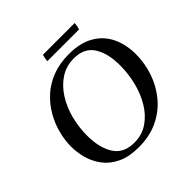

<svg xmlns="http://www.w3.org/2000/svg" viewBox="-209 -1007 1206 1206"><g transform="rotate(-45 394.0 -404.5)"><path d="M757 -412Q757 -334 731.5 -258Q706 -182 655.5 -120.5Q605 -59 530 -22.5Q455 14 357 14Q272 14 214.5 -13Q157 -40 122.5 -85Q88 -130 73 -183.5Q58 -237 58 -290Q58 -345 73 -404Q88 -463 119 -517.5Q150 -572 197.5 -616Q245 -660 310.5 -685.5Q376 -711 459 -711Q560 -711 626 -672.5Q692 -634 724.5 -566.5Q757 -499 757 -412ZM637 -433Q637 -541 595.5 -605.5Q554 -670 462 -670Q395 -670 342.5 -636Q290 -602 253 -544.5Q216 -487 197 -415.5Q178 -344 178 -268Q178 -159 220.5 -92.5Q263 -26 357 -26Q426 -26 478.5 -62Q531 -98 566.5 -157.5Q602 -217 619.5 -289Q637 -361 637 -433ZM341 -823H623Q622 -799 614 -775H332Q334 -799 341 -823Z"/></g></svg>

Font: Tiro Telugu
Style: Italic
Weight: 400
Italic angle: -11°
Designer: Telugu: John Hudson & Fiona Ross, assisted by Kaja Sojewska. Latin: John Hudson with Paul Hanslow, assisted by Kaja Soje
Foundry: Tiro Typeworks Ltd.
Version: Version 1.52